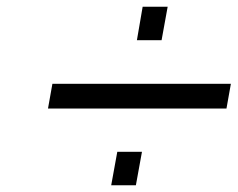

<svg xmlns="http://www.w3.org/2000/svg" viewBox="-20 -653 703 568"><path d="M385 -534 402 -633H476L458 -534ZM122 -332 135 -405H663L650 -332ZM309 -105 327 -204H400L382 -105Z"/></svg>

Font: Tomorrow
Style: Italic
Weight: 400
Italic angle: -10°
Designer: Tony de Marco, Monica Rizzolli
Foundry: Just in Type
Version: Version 2.002